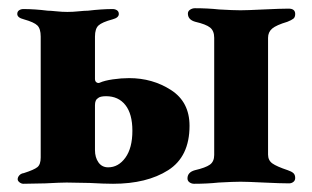

<svg xmlns="http://www.w3.org/2000/svg" viewBox="-20 -444 759 467"><path d="M22 0ZM23 -8Q23 -13 27 -17.5Q31 -22 38 -23Q63 -31 71 -37.5Q79 -44 79 -61V-355Q79 -374 71 -382Q63 -390 38 -397Q22 -401 22 -410Q22 -416 26.5 -419Q31 -422 37 -422Q64 -422 96 -418Q103 -418 117 -416.5Q131 -415 144 -415Q157 -415 171.5 -416.5Q186 -418 194 -418Q228 -422 254 -422Q260 -422 264.5 -419Q269 -416 269 -410Q269 -401 254 -397Q228 -390 219.5 -382Q211 -374 211 -355V-252Q211 -246 215 -243.5Q219 -241 223 -243Q234 -248 254.5 -251Q275 -254 294 -254Q351 -254 396 -225Q441 -196 441 -138Q441 -63 389 -30Q337 3 255 3Q234 3 198 1L142 0Q128 0 90 2L37 3Q32 3 27.5 -0.5Q23 -4 23 -8ZM302 -126Q302 -167 285 -188.5Q268 -210 238 -210Q223 -210 218 -205Q211 -201 211 -188V-79Q211 -61 219.5 -49Q228 -37 243 -37Q268 -37 285 -60.5Q302 -84 302 -126ZM436 -10Q436 -25 454 -30Q480 -36 490.5 -43.5Q501 -51 501 -67V-352Q501 -369 491 -377Q481 -385 455 -391Q437 -396 437 -411Q437 -417 442.5 -420.5Q448 -424 454 -424Q485 -424 513 -421Q547 -419 565 -419Q581 -419 621 -421Q663 -423 682 -423Q698 -423 698 -410Q698 -402 693.5 -398.5Q689 -395 679 -391Q652 -383 642 -374.5Q632 -366 632 -352V-68Q632 -54 642.5 -46.5Q653 -39 680 -30Q689 -27 693.5 -23Q698 -19 698 -11Q698 -5 693.5 -1.5Q689 2 683 2Q663 2 621 0Q581 -2 565 -2Q548 -2 512 0Q484 3 452 3Q446 3 441 -0.5Q436 -4 436 -10Z"/></svg>

Font: EB Garamond
Style: Bold
Weight: 700
Designer: Georg Duffner and Octavio Pardo
Foundry: Georg Duffner
Version: Version 1.000; ttfautohint (v1.6)